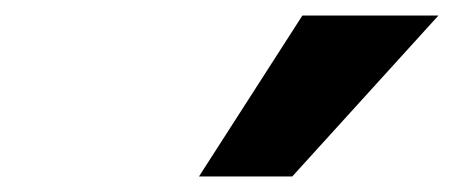

<svg xmlns="http://www.w3.org/2000/svg" viewBox="-20 -786 584 247"><path d="M236 -559 369 -766H544L356 -559Z"/></svg>

Font: Nunito Sans 10pt Black
Style: Italic
Weight: 900
Italic angle: -9°
Designer: Vernon Adams
Foundry: Vernon Adams
Version: Version 3.101;gftools[0.9.27]